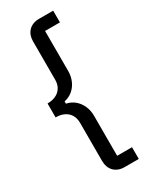

<svg xmlns="http://www.w3.org/2000/svg" viewBox="-228 -814 806 1007"><g transform="rotate(-30 174.5 -311.0)"><path d="M291 138V67H201V-176C201 -239 163 -293 105 -304V-318C163 -329 201 -383 201 -446V-689H291V-760H205C151 -760 119 -724 119 -674V-441C119 -384 78 -353 22 -353V-269C78 -269 119 -238 119 -180V52C119 102 151 138 205 138Z"/></g></svg>

Font: IBM Plex Devanagari Text
Style: Regular
Weight: 450
Designer: Mike Abbink, Paul van der Laan, Pieter van Rosmalen, Erin McLaughlin
Foundry: Bold Monday
Version: Version 1.0